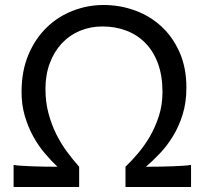

<svg xmlns="http://www.w3.org/2000/svg" viewBox="-20 -745 828 765"><path d="M480 -80.6Q502.9 -102.5 528.8 -132.8Q554.7 -163.1 576.7 -200.4Q598.6 -237.8 613 -282.5Q627.4 -327.1 627.4 -378.4Q627.4 -442.9 609.4 -491.9Q591.3 -541 559.1 -573.7Q526.9 -606.4 483.2 -623Q439.5 -639.6 388.2 -639.6Q339.8 -639.6 298.1 -622.1Q256.3 -604.5 226.1 -572Q195.8 -539.6 178.5 -493.4Q161.1 -447.3 161.1 -390.6Q161.1 -338.4 173.1 -293.7Q185.1 -249 204.1 -210.7Q223.1 -172.4 247.1 -140.1Q271 -107.9 295.4 -80.6V0H34.2V-87.9Q44.4 -85.9 62.7 -84.7Q81.1 -83.5 104.2 -82.5Q127.4 -81.5 154.3 -81.1Q181.2 -80.6 209 -80.6Q184.1 -104 158.4 -134.3Q132.8 -164.6 112.3 -201.7Q91.8 -238.8 78.9 -283Q65.9 -327.1 65.9 -378.4Q65.9 -461.9 93 -526.4Q120.1 -590.8 165.5 -635Q210.9 -679.2 270 -702.1Q329.1 -725.1 393.1 -725.1Q457.5 -725.1 517.1 -703.6Q576.7 -682.1 622.3 -640.4Q668 -598.6 695.3 -537.1Q722.7 -475.6 722.7 -395.5Q722.7 -337.4 708 -289.8Q693.4 -242.2 669.9 -203.6Q646.5 -165 617.9 -134.8Q589.4 -104.5 561.5 -80.6Q589.8 -80.6 617.7 -81.1Q645.5 -81.5 669.2 -82.5Q692.9 -83.5 711.7 -84.7Q730.5 -85.9 741.2 -87.9V0H480Z"/></svg>

Font: Andika Compact
Style: Regular
Weight: 400
Designer: Victor Gaultney, Annie Olsen, Julie Remington, Don Collingsworth, Eric Hays, Becca Hirsbrunner
Foundry: SIL International
Version: Version 5.000 ; LnSpcTght